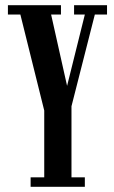

<svg xmlns="http://www.w3.org/2000/svg" viewBox="-20 -720 440 740"><path d="M98 0V-36.5H150.5V-294L58.5 -664H10.5V-700H215V-664H177L253 -324.5H222.5L307 -664H265.5V-700H392.5V-664H345.5L255.5 -310.5V-36.5H307V0Z"/></svg>

Font: Imbue Thin 10pt SemiBold
Style: Regular
Weight: 600
Version: Version 1.102